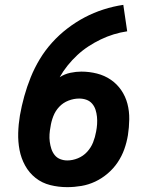

<svg xmlns="http://www.w3.org/2000/svg" viewBox="-20 -763 640 791"><path d="M257 8Q221 8 187 -0.5Q153 -9 126.5 -30Q100 -51 83.5 -81Q67 -111 60.5 -145Q54 -179 55 -215Q56 -251 62 -287Q69 -327 80 -366.5Q91 -406 106.5 -444.5Q122 -483 144 -519.5Q166 -556 195 -588Q224 -620 258 -646Q292 -672 329 -691.5Q366 -711 406.5 -724Q447 -737 488 -743L504 -634Q476 -630 448.5 -621.5Q421 -613 395 -600.5Q369 -588 344.5 -572Q320 -556 298.5 -536Q277 -516 258.5 -493Q240 -470 226 -445Q246 -458 269.5 -463Q293 -468 315 -468Q348 -468 379.5 -460Q411 -452 436.5 -434.5Q462 -417 479.5 -391.5Q497 -366 505 -335.5Q513 -305 512.5 -271.5Q512 -238 507 -206Q502 -176 492 -148Q482 -120 465 -94.5Q448 -69 424 -48.5Q400 -28 372.5 -15Q345 -2 315.5 3Q286 8 257 8ZM257 -102Q279 -102 301 -111Q323 -120 339 -137.5Q355 -155 363.5 -176.5Q372 -198 376 -221Q379 -236 380 -251.5Q381 -267 379.5 -282Q378 -297 373.5 -311Q369 -325 359.5 -336Q350 -347 336 -352Q322 -357 306 -357Q284 -357 262 -348.5Q240 -340 224 -323Q208 -306 199.5 -284Q191 -262 188 -240Q185 -225 184 -209.5Q183 -194 185 -179Q187 -164 191.5 -150Q196 -136 205 -124.5Q214 -113 228 -107.5Q242 -102 257 -102Z"/></svg>

Font: Iosevka Curly XBdEx
Style: Italic
Weight: 800
Width: 7
Italic angle: -9°
Monospace: yes
Designer: Belleve Invis
Foundry: Belleve Invis
Version: Version 11.1.0; ttfautohint (v1.8.3)